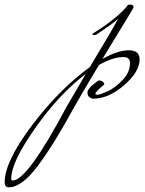

<svg xmlns="http://www.w3.org/2000/svg" viewBox="-319 -412 620 821"><path d="M119 -160Q185 -197 231.5 -197Q278 -197 278 -158Q278 -105 211.5 -47.5Q145 10 79 10Q73 10 64 4Q55 -2 55 -16Q55 -30 77.5 -49Q100 -68 104.5 -68Q109 -68 113.5 -66.5Q118 -65 122.5 -61Q127 -57 127 -54Q127 -51 122 -46Q112 -39 100.5 -27.5Q89 -16 89 -11.5Q89 -7 99 -7Q109 -7 141 -21.5Q173 -36 205 -69.5Q237 -103 237 -143Q237 -168 208 -168Q164 -168 104 -134Q18 10 -4 50Q-91 210 -159 299.5Q-227 389 -281 389Q-299 389 -299 367Q-299 279 -182.5 124.5Q-66 -30 65 -125Q166 -292 187 -334Q176 -321 150 -303L93 -264Q87 -262 82 -262Q77 -262 76 -267Q170 -326 215 -375Q226 -387 227 -390Q230 -393 241 -392Q252 -391 252 -382Q252 -378 237.5 -354.5Q223 -331 119 -160ZM-33 42 48 -96Q-67 -9 -169 136.5Q-271 282 -271 351Q-271 360 -265 360Q-202 360 -33 42Z"/></svg>

Font: Mr De Haviland
Style: Regular
Weight: 400
Designer: Alejandro Paul
Foundry: Alejandro Paul
Version: Version 1.000